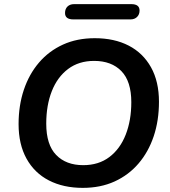

<svg xmlns="http://www.w3.org/2000/svg" viewBox="-20 -900 825 930"><path d="M381 10Q287 10 217 -26Q147 -62 108.5 -131.5Q70 -201 70 -299Q70 -389 95.5 -465Q121 -541 169 -597Q217 -653 285 -684Q353 -715 439 -715Q534 -715 603.5 -679Q673 -643 711.5 -574Q750 -505 750 -407Q750 -316 724.5 -240Q699 -164 651 -108Q603 -52 535 -21Q467 10 381 10ZM383 -100Q458 -100 510 -139.5Q562 -179 589 -248Q616 -317 616 -405Q616 -506 568 -555.5Q520 -605 436 -605Q362 -605 310 -566Q258 -527 231 -458.5Q204 -390 204 -301Q204 -199 252 -149.5Q300 -100 383 -100ZM612 -806H335Q295 -806 295 -837Q295 -857 307 -868.5Q319 -880 339 -880H616Q656 -880 656 -849Q656 -830 644 -818Q632 -806 612 -806Z"/></svg>

Font: Nunito Variable Extra Light
Style: Italic
Weight: 200
Italic angle: -9°
Designer: Vernon Adams
Foundry: Vernon Adams
Version: Version 3.602